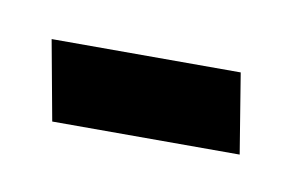

<svg xmlns="http://www.w3.org/2000/svg" viewBox="-30 -83 177 116"><g transform="rotate(10 58.0 -24.5)"><path d="M-4 -49H112L120 0H5Z"/></g></svg>

Font: Zain Light
Style: Italic
Weight: 300
Italic angle: -10°
Designer: Zain,Boutros
Foundry: Mobile Telecommunications Company (Zain), 2024
Version: Version 1.51; ttfautohint (v1.8.4)